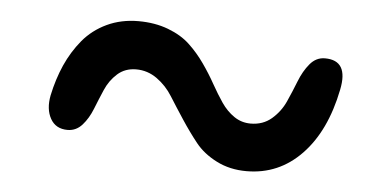

<svg xmlns="http://www.w3.org/2000/svg" viewBox="-32 -439 765 379"><g transform="rotate(5 350.0 -249.0)"><path d="M466.8 -110.8Q433.6 -110.8 407.2 -124.3Q380.9 -137.7 365 -157.7Q349.1 -177.7 333.5 -201.4Q317.9 -225.1 305.4 -245.1Q293 -265.1 274.2 -278.6Q255.4 -292 232.9 -292Q210.9 -292 195.8 -278.6Q180.7 -265.1 172.4 -245.8Q164.1 -226.6 156.5 -207.3Q148.9 -188 137 -174.6Q125 -161.1 107.9 -161.1Q84.5 -161.1 74 -179.9Q63.5 -198.7 68.8 -226.1Q75.7 -258.8 88.1 -286.9Q100.6 -314.9 119.6 -337.9Q138.7 -360.8 166.7 -374Q194.8 -387.2 229 -387.2Q261.7 -387.2 288.1 -377.2Q314.5 -367.2 331.5 -351.1Q348.6 -335 362.3 -315.4Q376 -295.9 386.7 -276.6Q397.5 -257.3 408.4 -241.2Q419.4 -225.1 434.1 -215.1Q448.7 -205.1 466.8 -205.1Q491.2 -205.1 508.3 -219.7Q525.4 -234.4 534.7 -254.9Q543.9 -275.4 552 -296.1Q560.1 -316.9 572.3 -331.5Q584.5 -346.2 602.1 -346.2Q649.4 -346.2 637.2 -287.1Q620.6 -204.1 575.7 -157.5Q530.8 -110.8 466.8 -110.8Z"/></g></svg>

Font: Shantell Sans Irregular Bouncy
Style: Italic
Weight: 400
Italic angle: -11.31°
Designer: Stephen Nixon, Anya Danilova, Shantell Martin
Foundry: Arrow Type
Version: Version 1.006;[9816181b4]